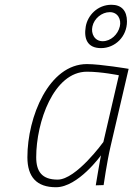

<svg xmlns="http://www.w3.org/2000/svg" viewBox="-20 -778 560 806"><path d="M368 -667C375 -700 407 -727 441 -727C475 -727 490 -696 483 -667C475 -633 445 -605 411 -605C377 -605 361 -637 368 -667ZM340 -667C331 -615 347 -576 404 -576C463 -576 513 -624 513 -688C513 -733 490 -758 448 -758C389 -758 348 -713 340 -667ZM345 -477C406 -477 479 -462 479 -462L414 -182C414 -182 300 -24 222 -24C156 -24 132 -58 132 -118C132 -265 205 -477 345 -477ZM215 8C308 8 404 -126 404 -126C399 -103 382 0 382 0L415 -1C415 -1 429 -99 444 -163L520 -489C520 -489 402 -509 345 -509C185 -509 95 -287 95 -118C95 -35 134 8 215 8Z"/></svg>

Font: RazerF5 Thin
Style: Italic
Weight: 250
Foundry: Razer Inc.
Version: Version 2